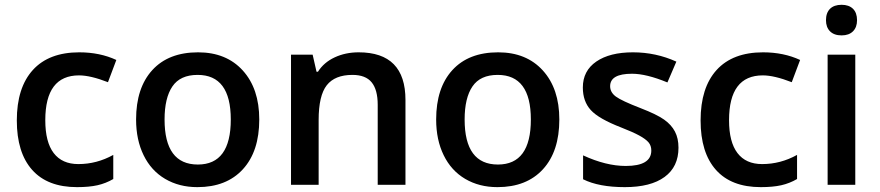

<svg xmlns="http://www.w3.org/2000/svg" viewBox="-20 -767 3652 797"><path d="M299.8 9.8Q177.2 9.8 113.5 -61.8Q49.8 -133.3 49.8 -267.1Q49.8 -403.3 116.5 -476.6Q183.1 -549.8 309.1 -549.8Q394.5 -549.8 462.9 -518.1L428.2 -425.8Q355.5 -454.1 308.1 -454.1Q168 -454.1 168 -268.1Q168 -177.2 202.9 -131.6Q237.8 -85.9 305.2 -85.9Q381.8 -85.9 450.2 -124V-23.9Q419.4 -5.9 384.5 2Q349.6 9.8 299.8 9.8Z M1056.2 -271Q1056.2 -138.7 988.3 -64.5Q920.4 9.8 799.3 9.8Q723.6 9.8 665.5 -24.4Q607.4 -58.6 576.2 -122.6Q544.9 -186.5 544.9 -271Q544.9 -402.3 612.3 -476.1Q679.7 -549.8 802.2 -549.8Q919.4 -549.8 987.8 -474.4Q1056.2 -398.9 1056.2 -271ZM663.1 -271Q663.1 -84 801.3 -84Q938 -84 938 -271Q938 -456.1 800.3 -456.1Q728 -456.1 695.6 -408.2Q663.1 -360.4 663.1 -271Z M1663.1 0H1547.9V-332Q1547.9 -394.5 1522.7 -425.3Q1497.6 -456.1 1442.9 -456.1Q1370.1 -456.1 1336.4 -413.1Q1302.7 -370.1 1302.7 -269V0H1188V-540H1277.8L1293.9 -469.2H1299.8Q1324.2 -507.8 1369.1 -528.8Q1414.1 -549.8 1468.8 -549.8Q1663.1 -549.8 1663.1 -352.1Z M2301.8 -271Q2301.8 -138.7 2233.9 -64.5Q2166 9.8 2044.9 9.8Q1969.2 9.8 1911.1 -24.4Q1853 -58.6 1821.8 -122.6Q1790.5 -186.5 1790.5 -271Q1790.5 -402.3 1857.9 -476.1Q1925.3 -549.8 2047.9 -549.8Q2165 -549.8 2233.4 -474.4Q2301.8 -398.9 2301.8 -271ZM1908.7 -271Q1908.7 -84 2046.9 -84Q2183.6 -84 2183.6 -271Q2183.6 -456.1 2045.9 -456.1Q1973.6 -456.1 1941.2 -408.2Q1908.7 -360.4 1908.7 -271Z M2796.4 -153.8Q2796.4 -74.7 2738.8 -32.5Q2681.2 9.8 2573.7 9.8Q2465.8 9.8 2400.4 -22.9V-122.1Q2495.6 -78.1 2577.6 -78.1Q2683.6 -78.1 2683.6 -142.1Q2683.6 -162.6 2671.9 -176.3Q2660.2 -189.9 2633.3 -204.6Q2606.4 -219.2 2558.6 -237.8Q2465.3 -273.9 2432.4 -310.1Q2399.4 -346.2 2399.4 -403.8Q2399.4 -473.1 2455.3 -511.5Q2511.2 -549.8 2607.4 -549.8Q2702.6 -549.8 2787.6 -511.2L2750.5 -424.8Q2663.1 -460.9 2603.5 -460.9Q2512.7 -460.9 2512.7 -409.2Q2512.7 -383.8 2536.4 -366.2Q2560.1 -348.6 2639.6 -317.9Q2706.5 -292 2736.8 -270.5Q2767.1 -249 2781.7 -220.9Q2796.4 -192.9 2796.4 -153.8Z M3138.2 9.8Q3015.6 9.8 2951.9 -61.8Q2888.2 -133.3 2888.2 -267.1Q2888.2 -403.3 2954.8 -476.6Q3021.5 -549.8 3147.5 -549.8Q3232.9 -549.8 3301.3 -518.1L3266.6 -425.8Q3193.8 -454.1 3146.5 -454.1Q3006.3 -454.1 3006.3 -268.1Q3006.3 -177.2 3041.3 -131.6Q3076.2 -85.9 3143.6 -85.9Q3220.2 -85.9 3288.6 -124V-23.9Q3257.8 -5.9 3222.9 2Q3188 9.8 3138.2 9.8Z M3530.3 0H3415.5V-540H3530.3ZM3408.7 -683.1Q3408.7 -713.9 3425.5 -730.5Q3442.4 -747.1 3473.6 -747.1Q3503.9 -747.1 3520.8 -730.5Q3537.6 -713.9 3537.6 -683.1Q3537.6 -653.8 3520.8 -637Q3503.9 -620.1 3473.6 -620.1Q3442.4 -620.1 3425.5 -637Q3408.7 -653.8 3408.7 -683.1Z"/></svg>

Font: f1_52653          
Style: Regular
Weight: 600
Foundry: Ascender Corporation
Version: Version 1.10